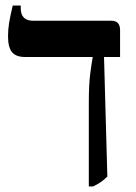

<svg xmlns="http://www.w3.org/2000/svg" viewBox="-20 -667 491 694"><path d="M301 7V-292Q301 -361 306 -399.5Q311 -438 315 -460V-461H70Q38 -461 23.5 -478.5Q9 -496 9 -536Q9 -561 13 -585Q17 -609 26 -647H55V-637Q55 -592 100 -592H383Q414 -592 414 -558V-461H356L368 -29Q347 -7 316 7Z"/></svg>

Font: Noto Serif Hebrew SemiCondensed SemiBold
Style: Regular
Weight: 600
Width: 4
Designer: Monotype Design Team
Foundry: Monotype Imaging Inc.
Version: Version 2.004; ttfautohint (v1.8.4.7-5d5b)